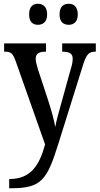

<svg xmlns="http://www.w3.org/2000/svg" viewBox="-20 -767 530 1022"><path d="M346 -635C371 -635 394 -649 394 -690C394 -733 371 -747 346 -747C319 -747 297 -733 297 -690C297 -649 319 -635 346 -635ZM182 -635C207 -635 231 -649 231 -690C231 -733 207 -747 182 -747C156 -747 135 -733 135 -690C135 -649 156 -635 182 -635ZM29 186V235H40C201 235 231 190 291 -3L421 -418C440 -481 455 -492 488 -492H490V-536H311V-492H314C350 -491 367 -482 367 -454C367 -438 363 -419 357 -401L303 -206C291 -164 281 -127 274 -91C269 -123 255 -176 236 -234L182 -398C175 -422 170 -440 170 -455C170 -478 184 -492 222 -492H225V-536H2V-492H6C38 -492 49 -483 64 -440L220 2C189 115 143 186 29 186Z"/></svg>

Font: Noto Serif Ethiopic Condensed Medium
Style: Regular
Weight: 500
Width: 3
Designer: Monotype Design Team
Foundry: Monotype Imaging Inc.
Version: Version 2.102